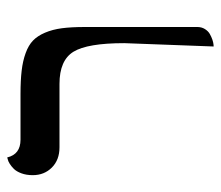

<svg xmlns="http://www.w3.org/2000/svg" viewBox="-60 -537 609 529"><g transform="rotate(-90 244.5 -272.5)"><path d="M380.9 11.7 390.1 -234.4Q390.1 -335.9 366.5 -374.5Q342.8 -413.1 277.8 -413.1H103Q68.4 -413.1 47.4 -434.1Q26.4 -455.1 26.4 -486.8Q26.4 -504.4 31.5 -518.1Q36.6 -531.7 43.7 -538.8Q50.8 -545.9 57.9 -550.3Q64.9 -554.7 70.3 -555.7L75.2 -557.1Q84 -520.5 124 -520.5H250Q287.6 -520.5 314.5 -517.3Q341.3 -514.2 362.8 -506.3Q384.3 -498.5 397.2 -486.1Q410.2 -473.6 418.9 -453.1Q427.7 -432.6 431.2 -406.5Q434.6 -380.4 434.6 -343.8V-33.2Q434.6 -21.5 429 -12.5Q423.3 -3.4 415.5 1Q407.7 5.4 399.9 8.1Q392.1 10.7 386.7 11.2Z"/></g></svg>

Font: Libertinage
Style: f
Weight: 400
Designer: OSP
Foundry: OSP
Version: Version 1.0; 2008; OFL relea